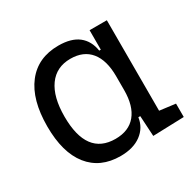

<svg xmlns="http://www.w3.org/2000/svg" viewBox="-122 -665 831 813"><g transform="rotate(-30 293.0 -258.5)"><path d="M249.5 9.8Q150.9 9.8 96.7 -58.3Q42.5 -126.5 42.5 -253.9Q42.5 -384.3 97.9 -455.8Q153.3 -527.3 253.9 -527.3Q316.4 -527.3 351.1 -500.2Q385.7 -473.1 393.6 -422.4H401.4V-517.6H485.8V-75.2L563 -65.4V0L411.1 4.9L405.3 -95.2H396Q389.2 -47.4 350.6 -18.8Q312 9.8 249.5 9.8ZM401.4 -225.1V-292.5Q401.4 -370.6 367.7 -412.1Q334 -453.6 270 -453.6Q201.2 -453.6 163.8 -401.6Q126.5 -349.6 126.5 -253.9Q126.5 -64 267.1 -64Q332.5 -64 366.9 -105.5Q401.4 -147 401.4 -225.1Z"/></g></svg>

Font: CaskaydiaMono NF SemiLight
Style: Regular
Weight: 350
Designer: Aaron Bell
Foundry: Saja Typeworks
Version: Version 2111.001; ttfautohint (v1.8.4);Nerd Fonts 3.1.1